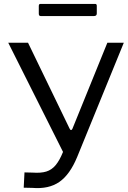

<svg xmlns="http://www.w3.org/2000/svg" viewBox="-20 -960 653 980"><path d="M101 -2 105 -80 147 -79Q189 -76 216.5 -84.5Q244 -93 264 -117Q284 -141 301 -183L528 -742H612L374 -159Q337 -69 283 -31.5Q229 6 145 -1ZM313 -162 22 -742H123L335 -304Q343 -287 352 -307L374 -300ZM474 -930V-891Q474 -878 459 -878H189Q183 -878 180.5 -881Q178 -884 178 -890V-929Q178 -940 186 -940H466Q474 -940 474 -930Z"/></svg>

Font: Libre Franklin
Style: Regular
Weight: 400
Designer: Pablo Impallari, Rodrigo Fuenzalida, Nhung Nguyen
Foundry: Impallari Type
Version: Version 3.000